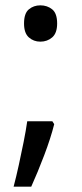

<svg xmlns="http://www.w3.org/2000/svg" viewBox="-20 -570 308 719"><path d="M70 -482Q70 -520 88 -535Q106 -550 131 -550Q157 -550 175.5 -535Q194 -520 194 -482Q194 -446 175.5 -430Q157 -414 131 -414Q106 -414 88 -430Q70 -446 70 -482ZM183 -105Q170 -53 145.5 11.5Q121 76 97 129H31Q41 91 50.5 47.5Q60 4 68.5 -38.5Q77 -81 82 -116H176Z"/></svg>

Font: Noto Sans Syriac Eastern
Style: Regular
Weight: 400
Designer: Patrick Giasson and the Monotype Design Team
Foundry: Monotype Imaging Inc.
Version: Version 3.001; ttfautohint (v1.8.4.7-5d5b)